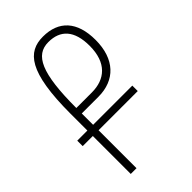

<svg xmlns="http://www.w3.org/2000/svg" viewBox="-221 -799 873 873"><g transform="rotate(-45 215.5 -362.0)"><path d="M77 0H114V-244H366V-279H114V-352H221C328 -352 395 -421 395 -544C395 -663 337 -724 236 -724C138 -724 77 -657 77 -387V-279H12V-244H77ZM114 -387C114 -612 152 -689 236 -689C313 -689 357 -643 357 -544C357 -435 298 -387 214 -387Z"/></g></svg>

Font: Noto Sans Armenian ExtraCondensed ExtraLight
Style: Regular
Weight: 200
Width: 2
Designer: Monotype Design Team
Foundry: Monotype Imaging Inc.
Version: Version 2.008